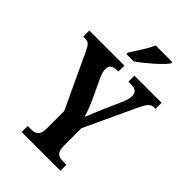

<svg xmlns="http://www.w3.org/2000/svg" viewBox="-268 -1039 1146 1146"><g transform="rotate(45 305.0 -465.5)"><path d="M256 -784V-771H318C374 -810 462 -886 484 -921V-931H343C325 -886 283 -827 256 -784ZM143 0H470V-51H437C405 -51 379 -61 379 -120V-268L527 -586C556 -647 569 -663 600 -663H610V-714H381V-663H400C438 -663 458 -651 458 -617C458 -606 454 -584 442 -556L392 -443C374 -400 357 -361 345 -329C335 -360 325 -389 308 -428L243 -567C235 -584 230 -605 230 -621C230 -647 248 -663 283 -663H296V-714H0V-663H12C46 -663 55 -650 74 -610L234 -268V-119C234 -61 207 -51 169 -51H143Z"/></g></svg>

Font: Noto Serif Sinhala Condensed
Style: Bold
Weight: 700
Width: 3
Designer: Jelle Bosma - Monotype Design Team
Foundry: Monotype Imaging Inc.
Version: Version 2.007